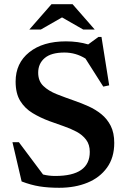

<svg xmlns="http://www.w3.org/2000/svg" viewBox="-20 -878 602 910"><path d="M521.5 -200.5Q521.5 -131 487.2 -83.5Q453 -36 394.2 -12Q335.5 12 260.5 12Q208.5 12 167.8 5.5Q127 -1 82.5 -18L39 -204H69.5L184 -51Q211.5 -44 242 -44Q405.5 -44 405.5 -158Q405.5 -193 388 -216Q370.5 -239 342.2 -254Q314 -269 280.2 -280.5Q246.5 -292 214 -304Q171 -320 134.5 -342Q98 -364 76 -399.5Q54 -435 54 -491.5Q54 -578.5 118.5 -630.2Q183 -682 292.5 -682Q350 -682 398 -667.5L446.5 -703H461L497.5 -473.5L469.5 -467.5L385 -600.5Q339 -629 285.5 -629Q222.5 -629 191.8 -602.8Q161 -576.5 161 -533.5Q161 -494 185.5 -470.5Q210 -447 249.2 -431.5Q288.5 -416 333 -400.5Q366.5 -389 399.8 -374Q433 -359 460.5 -336.8Q488 -314.5 504.8 -281.5Q521.5 -248.5 521.5 -200.5ZM374.5 -738 274 -795.5 173.5 -738H119L224 -858H324L429 -738Z"/></svg>

Font: Newsreader Text SemiBold
Style: Regular
Weight: 600
Designer: Hugues Gentile
Foundry: Production Type
Version: Version 1.001